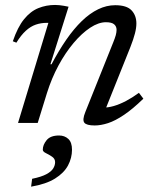

<svg xmlns="http://www.w3.org/2000/svg" viewBox="-20 -484 610 756"><path d="M44.5 -316 30.5 -321.5Q49.5 -377.5 74.8 -408.5Q100 -439.5 131 -452Q162 -464.5 197 -464.5Q206 -464.5 214.8 -463.5Q223.5 -462.5 232.2 -461Q241 -459.5 250 -457.5L178.5 -231H183Q211.5 -285 241.2 -328Q271 -371 302.2 -401.2Q333.5 -431.5 366.5 -447.5Q399.5 -463.5 433.5 -463.5Q479 -463.5 498 -443.2Q517 -423 517 -391.5Q517 -374 511.2 -351.8Q505.5 -329.5 493.5 -299L389 -38L386 -60.5Q405 -60 427.8 -66.5Q450.5 -73 475.8 -86.2Q501 -99.5 527 -118.5L544.5 -95.5Q503 -55 468.5 -31.8Q434 -8.5 405.5 0.8Q377 10 353 10Q320.5 10 312 -1Q303.5 -12 316 -43L426 -317.5Q432.5 -333.5 435.8 -345.2Q439 -357 439 -366.5Q439 -380 429.5 -388.2Q420 -396.5 397 -396.5Q368 -396.5 335 -374.8Q302 -353 269.8 -314.8Q237.5 -276.5 210.2 -226Q183 -175.5 165 -118L128.5 0H51L170.5 -394Q169 -394 167.2 -394Q165.5 -394 164 -394Q141 -394 120.8 -387Q100.5 -380 81.8 -363Q63 -346 44.5 -316ZM148.5 105.5Q148.5 86.5 163.5 68Q178.5 49.5 212.5 49.5Q234.5 49.5 249 63Q263.5 76.5 263.5 105.5Q263.5 138 247.8 167.5Q232 197 196.8 219Q161.5 241 102.5 251L106.5 220Q143 212.5 162.5 202Q182 191.5 189.5 179.2Q197 167 197 154.5Q197 141 184.8 132.8Q172.5 124.5 160.5 118.8Q148.5 113 148.5 105.5Z"/></svg>

Font: Newsreader 14pt
Style: Italic
Weight: 400
Italic angle: -17°
Designer: Hugues Gentile
Foundry: Production Type
Version: Version 1.003